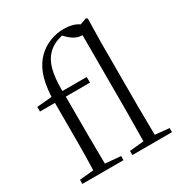

<svg xmlns="http://www.w3.org/2000/svg" viewBox="-187 -950 1030 1087"><g transform="rotate(-30 328.5 -406.5)"><path d="M456 0H623V-27L531 -36L529 -227V-639L532 -795L523 -802L480 -787C458 -804 421 -813 383 -813C324 -813 262 -791 216 -747C168 -699 139 -637 132 -514L34 -505V-475H132V-227C132 -164 131 -99 129 -36L37 -27V0H306V-27L205 -36L203 -227V-475H361V-512H202C201 -631 221 -694 261 -735C288 -762 319 -776 357 -785L370 -772C401 -741 430 -729 456 -729H459V-227L457 -36L364 -27V0Z"/></g></svg>

Font: Source Han Serif CN Light
Style: Regular
Weight: 300
Designer: Ryoko NISHIZUKA 西塚涼子 (kana & ideographs); Frank Grießhammer (Latin, Greek & Cyrillic); Wenlong ZHANG 张文龙 (bopomofo); San
Foundry: Adobe
Version: Version 2.003;hotconv 1.1.1;makeotfexe 2.6.0